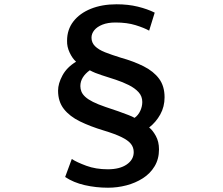

<svg xmlns="http://www.w3.org/2000/svg" viewBox="-20 -801 1040 896"><path d="M676 -658Q653 -671 613 -683.5Q573 -696 519 -696Q483 -696 458 -686Q433 -676 420 -660Q407 -644 407 -625Q407 -602 423.5 -585.5Q440 -569 470.5 -557Q501 -545 543 -532Q604 -515 650.5 -491.5Q697 -468 722.5 -433.5Q748 -399 748 -347Q748 -303 728 -267Q708 -231 676 -206Q692 -194 707 -167Q722 -140 722 -104Q722 -59 701.5 -25Q681 9 646.5 31Q612 53 570 64Q528 75 484 75Q428 75 375.5 63Q323 51 284 25L315 -59Q338 -44 382.5 -27.5Q427 -11 483 -11Q539 -11 571.5 -33.5Q604 -56 604 -91Q604 -113 591 -129.5Q578 -146 547.5 -161Q517 -176 464 -192Q401 -211 353 -234.5Q305 -258 278 -292.5Q251 -327 251 -378Q251 -411 271.5 -449Q292 -487 335 -513Q318 -528 305 -555.5Q292 -583 293 -611Q293 -663 322.5 -701Q352 -739 404 -760Q456 -781 524 -781Q578 -781 623 -770Q668 -759 702 -742ZM355 -399Q355 -386 360 -373.5Q365 -361 378 -349Q391 -337 414 -325.5Q437 -314 472 -302Q506 -291 532.5 -281.5Q559 -272 578.5 -264.5Q598 -257 608 -251Q625 -263 634.5 -283.5Q644 -304 644 -325Q644 -352 626.5 -371Q609 -390 581 -404Q553 -418 520 -429Q487 -440 455 -450Q423 -460 399 -473Q378 -458 366.5 -439.5Q355 -421 355 -399Z"/></svg>

Font: Noto Sans JP Thin SemiBold
Style: Regular
Weight: 600
Version: Version 2.004-H2;hotconv 1.0.118;makeotfexe 2.5.65603